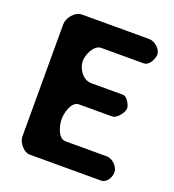

<svg xmlns="http://www.w3.org/2000/svg" viewBox="-130 -807 821 908"><g transform="rotate(20 281.0 -353.5)"><path d="M527 -652C527 -678 494 -707 467 -707H127C92 -707 60 -666 60 -633V-67C60 -39 93 0 120 0H480C510 0 527 -34 527 -58C527 -86 497 -117 467 -117H260C219 -117 206 -183 206 -210C206 -237 220 -303 260 -303H427C449 -303 480 -341 480 -363C480 -381 459 -417 440 -417H280C236 -417 206 -465 206 -503C206 -532 230 -590 267 -590H480C509 -590 527 -629 527 -652Z"/></g></svg>

Font: Asimov Print
Style: Regular
Weight: 500
Designer: Google
Version: Version 2.000980: 2014